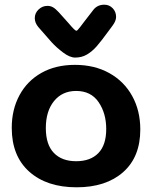

<svg xmlns="http://www.w3.org/2000/svg" viewBox="-20 -794 647 817"><path d="M30 -250Q30 -328 63 -389Q96 -450 156.5 -484Q217 -518 299 -518Q382 -518 445 -483Q508 -448 542.5 -385.5Q577 -323 577 -243Q577 -126 504 -61.5Q431 3 306 3Q179 3 104.5 -63.5Q30 -130 30 -250ZM432 -245Q432 -312 399.5 -359.5Q367 -407 304 -407Q245 -407 210 -364Q175 -321 175 -249Q175 -179 209 -143.5Q243 -108 304 -108Q365 -108 398.5 -142.5Q432 -177 432 -245ZM474 -722Q474 -705 459 -685L442 -662Q410 -618 391 -596.5Q372 -575 350 -562Q328 -549 300 -549Q277 -549 248.5 -570.5Q220 -592 199.5 -614.5Q179 -637 143 -679Q128 -697 128 -717Q128 -738 144 -753.5Q160 -769 182 -769Q195 -769 205.5 -763Q216 -757 230 -742Q252 -718 273 -694Q299 -663 305 -663Q309 -663 321.5 -679.5Q334 -696 337 -700L378 -753Q395 -774 424 -774Q445 -774 459.5 -759Q474 -744 474 -722Z"/></svg>

Font: Mali
Style: Bold
Weight: 700
Designer: Kitiyaporn Chalermlarp | Katatrad Aksorn Co.,Ltd.
Foundry: Cadson Demak Co.,Ltd.
Version: Version 1.000; ttfautohint (v1.6)